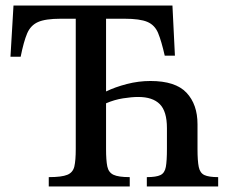

<svg xmlns="http://www.w3.org/2000/svg" viewBox="-20 -677 826 697"><path d="M451 0H157V-34Q204 -34 224.5 -42.5Q245 -51 250 -73Q255 -95 255 -136V-609H200Q145 -609 118 -597Q91 -585 78.5 -555.5Q66 -526 55 -471H18L29 -657H606L615 -475H578Q566 -528 554 -557Q542 -586 515 -597.5Q488 -609 432 -609H365V-345Q398 -361 440.5 -372Q483 -383 526 -383Q617 -383 657 -340.5Q697 -298 697 -226V-136Q697 -93 701.5 -71Q706 -49 722 -41.5Q738 -34 772 -34V0H513V-34Q547 -34 562.5 -41.5Q578 -49 582 -71Q586 -93 586 -137V-212Q586 -273 560 -299Q534 -325 482 -325Q458 -325 426.5 -320Q395 -315 365 -302V-136Q365 -95 369.5 -73Q374 -51 392 -42.5Q410 -34 451 -34Z"/></svg>

Font: STIX Two Text Medium
Style: Regular
Weight: 500
Designer: Ross Mills, John Hudson & Paul Hanslow, Tiro Typeworks Ltd; with prior portions MicroPress Inc., and Coen Hoffman.
Foundry: Tiro Typeworks Ltd
Version: Version 2.13 b171